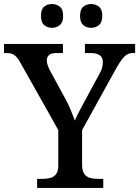

<svg xmlns="http://www.w3.org/2000/svg" viewBox="-24 -932 690 952"><path d="M160 0V-45H185Q207 -45 225 -49.5Q243 -54 254 -68.5Q265 -83 265 -112V-287L80 -616Q70 -635 60.5 -646.5Q51 -658 39 -663.5Q27 -669 9 -669H-4V-714H288V-669H256Q229 -669 218.5 -658.5Q208 -648 208 -633Q208 -620 213.5 -605.5Q219 -591 225 -580L299 -444Q316 -413 327.5 -385Q339 -357 347 -334Q356 -356 372.5 -387Q389 -418 406 -449L468 -564Q479 -582 482.5 -597.5Q486 -613 486 -624Q486 -647 470.5 -658Q455 -669 425 -669H397V-714H646V-669H634Q619 -669 606.5 -662Q594 -655 581 -638Q568 -621 551 -591L383 -287V-116Q383 -86 393.5 -70.5Q404 -55 422 -50Q440 -45 461 -45H488V0ZM428 -794Q405 -794 389 -807.5Q373 -821 373 -853Q373 -886 389 -899Q405 -912 428 -912Q450 -912 466.5 -899Q483 -886 483 -853Q483 -821 466.5 -807.5Q450 -794 428 -794ZM234 -794Q211 -794 195 -807.5Q179 -821 179 -853Q179 -886 195 -899Q211 -912 234 -912Q256 -912 272.5 -899Q289 -886 289 -853Q289 -821 272.5 -807.5Q256 -794 234 -794Z"/></svg>

Font: Noto Serif Hebrew Medium
Style: Regular
Weight: 500
Version: Version 2.003